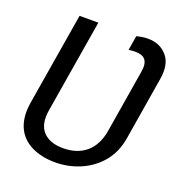

<svg xmlns="http://www.w3.org/2000/svg" viewBox="-134 -848 900 969"><g transform="rotate(20 315.5 -363.5)"><path d="M49.7 -230.1 132.1 -727.3H233L150.6 -230.1Q143.5 -188.2 149.5 -158.7Q155.5 -129.3 173.7 -109.7Q209.9 -71 281.2 -71Q320.3 -71 351.6 -81.7Q382.8 -92.3 406.1 -112.6Q429.3 -132.8 444.4 -162.5Q459.5 -192.1 465.9 -230.1L521.3 -566.8Q525.6 -590.9 523.3 -607.4Q521 -623.9 512.6 -634.2Q504.3 -644.5 490.4 -649Q476.6 -653.4 457.4 -653.4Q448.2 -653.4 439.8 -652.7Q431.5 -652 423.3 -650.6L436.1 -728.7Q447.8 -731.9 463.6 -734.6Q479.4 -737.2 496.4 -737.2Q529.5 -737.2 554.9 -726.2Q580.3 -715.2 599.4 -693.2Q637.4 -649.9 623.6 -566.8L568.2 -230.1Q561.4 -189.3 546.9 -156.2Q532.3 -123.2 509.9 -96.6Q487.6 -70 460 -50.1Q432.5 -30.2 401.3 -16.9Q370 -3.6 336.3 3.2Q302.6 9.9 268.5 9.9Q195.3 9.9 141.3 -16.7Q114 -30.2 93.9 -50.2Q73.9 -70.3 61.8 -96.9Q49.7 -123.6 46.5 -157Q43.3 -190.3 49.7 -230.1Z"/></g></svg>

Font: Inter P
Style: Italic
Weight: 400
Italic angle: -9.40001°
Designer: Rasmus Andersson
Foundry: rsms
Version: Version 3.018;git-588b23468